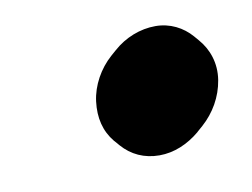

<svg xmlns="http://www.w3.org/2000/svg" viewBox="-37 -482 374 285"><g transform="rotate(-10 149.5 -339.0)"><path d="M105 -339C102 -315 107 -294 121 -277L122 -276L128 -269C142 -253 161 -244 184 -244C206 -244 227 -253 245 -268L246 -269L254 -276C272 -292 285 -314 289 -339C293 -364 285 -386 271 -402L265 -409C252 -424 233 -434 211 -434C188 -434 165 -425 147 -409L139 -402C121 -386 108 -363 105 -339Z"/></g></svg>

Font: Hussar Woodtype
Style: BlkObl
Weight: 900
Foundry: Cannot Into Space Fonts
Version: Version 1.07